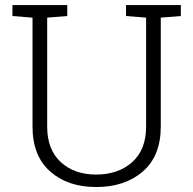

<svg xmlns="http://www.w3.org/2000/svg" viewBox="-20 -731 766 761"><path d="M246.6 -710.9V-667.5L167 -661.1V-229Q167 -138.2 220.7 -88.6Q274.4 -39.1 360.8 -39.1Q448.7 -39.1 503.9 -88.4Q559.1 -137.7 559.1 -229V-661.1L479.5 -667.5V-710.9H696.8V-667.5L617.2 -661.1V-229Q617.2 -112.8 546.1 -51.3Q475.1 10.3 360.8 10.3Q248.5 10.3 178.7 -51.5Q108.9 -113.3 108.9 -229V-661.1L29.3 -667.5V-710.9H108.9H167Z"/></svg>

Font: TypoPRO Roboto Slab
Style: Light
Weight: 300
Designer: Google
Version: Version 1.100263; 2013; ttfautohint (v0.94.20-1c74) -l 8 -r 